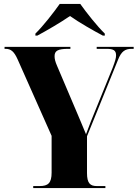

<svg xmlns="http://www.w3.org/2000/svg" viewBox="-20 -951 697 971"><path d="M159 -781V-771H169C214 -795 288 -838 334 -870C379 -838 454 -795 500 -771H510V-781C471 -819 418 -886 386 -931H282C250 -886 198 -819 159 -781ZM148 0H513V-10H470C436 -10 420 -24 420 -76V-262L577 -649C594 -692 613 -704 646 -704H656V-714H469V-704H519C554 -704 567 -696 567 -671C567 -657 562 -641 550 -609L440 -338C432 -318 423 -293 415 -272C395 -319 388 -338 374 -370L269 -617C259 -640 256 -653 256 -667C256 -695 274 -704 326 -704H336V-714H3V-704H8C35 -704 51 -691 69 -651L241 -264V-78C241 -25 223 -10 180 -10H148Z"/></svg>

Font: Noto Serif Display Condensed Black
Style: Regular
Weight: 900
Width: 3
Designer: Monotype Design Team
Foundry: Monotype Imaging Inc.
Version: Version 2.009